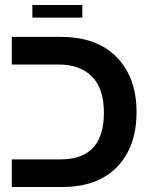

<svg xmlns="http://www.w3.org/2000/svg" viewBox="-20 -745 611 765"><path d="M27 0H228Q369 0 446.5 -80Q524 -160 524 -299Q524 -436 445 -517Q366 -598 223 -598H27V-488H213Q299 -488 346.5 -440Q394 -392 394 -296Q394 -110 222 -110H27ZM109 -675V-725H308V-675Z"/></svg>

Font: Noto Sans Hebrew Semi
Style: Regular
Weight: 600
Designer: Monotype Design Team
Foundry: Monotype Imaging Inc.
Version: Version 1.902